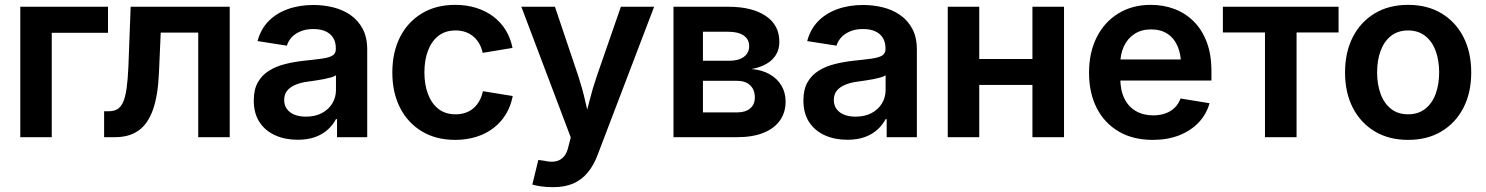

<svg xmlns="http://www.w3.org/2000/svg" viewBox="-20 -568 6152 795"><path d="M427.2 -540V-432.1H194.3V0H64V-540Z M411.1 0V-107.4H430.2Q451.2 -107.4 465.6 -115.7Q480 -124 489.5 -144.8Q499 -165.5 504.2 -201.9Q509.3 -238.3 511.7 -293.5L521 -540H931.2V0H800.8V-433.1H645.5L638.2 -267.6Q634.3 -172.9 613.3 -113.8Q592.3 -54.7 553.5 -27.3Q514.6 0 456.5 0Z M1212.4 10.7Q1160.6 10.7 1119.4 -7.8Q1078.1 -26.4 1054.4 -62.5Q1030.8 -98.6 1030.8 -151.9Q1030.8 -197.8 1047.9 -227.5Q1064.9 -257.3 1094.2 -275.4Q1123.5 -293.5 1160.4 -302.7Q1197.3 -312 1237.3 -316.4Q1284.7 -321.3 1314 -325.4Q1343.3 -329.6 1356.9 -338.1Q1370.6 -346.7 1370.6 -364.7V-367.7Q1370.6 -393.1 1359.9 -410.9Q1349.1 -428.7 1328.4 -438.2Q1307.6 -447.8 1277.3 -447.8Q1247.1 -447.8 1224.4 -438.2Q1201.7 -428.7 1187.5 -413.3Q1173.3 -397.9 1168 -378.9L1046.4 -397.9Q1059.6 -447.3 1091.8 -480.2Q1124 -513.2 1171.9 -530.3Q1219.7 -547.4 1277.8 -547.4Q1319.8 -547.4 1359.6 -537.6Q1399.4 -527.8 1431.2 -505.9Q1462.9 -483.9 1481.7 -448.7Q1500.5 -413.6 1500.5 -362.8V0H1375.5V-74.7H1371.1Q1358.9 -51.3 1337.6 -31.7Q1316.4 -12.2 1285.4 -0.7Q1254.4 10.7 1212.4 10.7ZM1246.6 -85Q1285.2 -85 1313 -99.9Q1340.8 -114.7 1356 -139.9Q1371.1 -165 1371.1 -194.8V-256.3Q1364.7 -251.5 1351.1 -247.6Q1337.4 -243.7 1320.1 -240.2Q1302.7 -236.8 1285.4 -234.4Q1268.1 -231.9 1254.9 -230Q1227.1 -226.6 1204.8 -217.5Q1182.6 -208.5 1169.7 -193.4Q1156.7 -178.2 1156.7 -153.8Q1156.7 -131.3 1168.5 -116Q1180.2 -100.6 1200.2 -92.8Q1220.2 -85 1246.6 -85Z M1864.7 11.2Q1785.6 11.2 1727.1 -23.9Q1668.5 -59.1 1636.5 -121.8Q1604.5 -184.6 1604.5 -267.6Q1604.5 -351.6 1636.5 -414.6Q1668.5 -477.5 1727.1 -512.7Q1785.6 -547.9 1864.7 -547.9Q1911.6 -547.9 1951.7 -535.4Q1991.7 -522.9 2022.7 -499.5Q2053.7 -476.1 2074 -443.1Q2094.2 -410.2 2102.1 -369.6L1978.5 -349.1Q1974.1 -370.1 1964.4 -387.2Q1954.6 -404.3 1940.4 -416.5Q1926.3 -428.7 1907.7 -435.3Q1889.2 -441.9 1866.2 -441.9Q1823.7 -441.9 1795.2 -419.4Q1766.6 -397 1752 -357.9Q1737.3 -318.8 1737.3 -268.1Q1737.3 -218.3 1752 -179Q1766.6 -139.6 1795.2 -117.2Q1823.7 -94.7 1866.2 -94.7Q1889.2 -94.7 1908 -101.3Q1926.8 -107.9 1941.2 -120.6Q1955.6 -133.3 1965.3 -151.1Q1975.1 -168.9 1979.5 -190.4L2103 -170.4Q2095.2 -128.9 2075 -95.5Q2054.7 -62 2023.7 -38.1Q1992.7 -14.2 1952.4 -1.5Q1912.1 11.2 1864.7 11.2Z M2184.1 196.3 2209 94.2 2233.9 97.7Q2260.3 104 2280.5 100.1Q2300.8 96.2 2314.5 80.8Q2328.1 65.4 2334 37.1L2343.3 1L2138.7 -540H2277.8L2375 -251.5Q2391.6 -200.7 2403.1 -149.9Q2414.6 -99.1 2428.2 -45.9H2394Q2407.7 -99.1 2420.7 -150.1Q2433.6 -201.2 2450.7 -251.5L2550.8 -540H2688.5L2455.1 71.8Q2439 115.2 2414.3 145.5Q2389.6 175.8 2354.5 191.4Q2319.3 207 2271 207Q2244.6 207 2221.7 203.9Q2198.7 200.7 2184.1 196.3Z M2768.6 0V-540H2996.6Q3093.8 -540 3150.4 -502.2Q3207 -464.4 3207 -395Q3207 -350.1 3176.8 -321Q3146.5 -292 3091.3 -282.2Q3134.3 -278.8 3166 -261Q3197.8 -243.2 3215.3 -214.1Q3232.9 -185.1 3232.9 -147.5Q3232.9 -102.5 3209.5 -69.3Q3186 -36.1 3141.4 -18.1Q3096.7 0 3032.2 0ZM2890.6 -102.5H3031.2Q3066.4 -102.5 3085.9 -118.9Q3105.5 -135.3 3105.5 -164.1Q3105.5 -196.8 3085.9 -215.1Q3066.4 -233.4 3031.2 -233.4H2890.6ZM2890.6 -316.4H2999.5Q3038.6 -316.4 3060.3 -332.8Q3082 -349.1 3082 -377.4Q3082 -405.3 3059.3 -420.9Q3036.6 -436.5 2996.6 -436.5H2890.6Z M3488.3 10.7Q3436.5 10.7 3395.3 -7.8Q3354 -26.4 3330.3 -62.5Q3306.6 -98.6 3306.6 -151.9Q3306.6 -197.8 3323.7 -227.5Q3340.8 -257.3 3370.1 -275.4Q3399.4 -293.5 3436.3 -302.7Q3473.1 -312 3513.2 -316.4Q3560.5 -321.3 3589.8 -325.4Q3619.1 -329.6 3632.8 -338.1Q3646.5 -346.7 3646.5 -364.7V-367.7Q3646.5 -393.1 3635.7 -410.9Q3625 -428.7 3604.2 -438.2Q3583.5 -447.8 3553.2 -447.8Q3522.9 -447.8 3500.2 -438.2Q3477.5 -428.7 3463.4 -413.3Q3449.2 -397.9 3443.8 -378.9L3322.3 -397.9Q3335.4 -447.3 3367.7 -480.2Q3399.9 -513.2 3447.8 -530.3Q3495.6 -547.4 3553.7 -547.4Q3595.7 -547.4 3635.5 -537.6Q3675.3 -527.8 3707 -505.9Q3738.8 -483.9 3757.6 -448.7Q3776.4 -413.6 3776.4 -362.8V0H3651.4V-74.7H3647Q3634.8 -51.3 3613.5 -31.7Q3592.3 -12.2 3561.3 -0.7Q3530.3 10.7 3488.3 10.7ZM3522.5 -85Q3561 -85 3588.9 -99.9Q3616.7 -114.7 3631.8 -139.9Q3647 -165 3647 -194.8V-256.3Q3640.6 -251.5 3627 -247.6Q3613.3 -243.7 3595.9 -240.2Q3578.6 -236.8 3561.3 -234.4Q3543.9 -231.9 3530.8 -230Q3502.9 -226.6 3480.7 -217.5Q3458.5 -208.5 3445.6 -193.4Q3432.6 -178.2 3432.6 -153.8Q3432.6 -131.3 3444.3 -116Q3456.1 -100.6 3476.1 -92.8Q3496.1 -85 3522.5 -85Z M4290 -323.7V-216.3H3999V-323.7ZM4034.7 -540V0H3904.3V-540ZM4385.7 -540V0H4254.9V-540Z M4752.9 11.2Q4671.4 11.2 4612.3 -23.4Q4553.2 -58.1 4521.2 -120.6Q4489.3 -183.1 4489.3 -267.1Q4489.3 -350.6 4521 -413.6Q4552.7 -476.6 4610.4 -512.2Q4668 -547.9 4745.1 -547.9Q4797.4 -547.9 4842.8 -530.8Q4888.2 -513.7 4922.6 -479.5Q4957 -445.3 4976.6 -394Q4996.1 -342.8 4996.1 -273.4V-234.4H4547.4V-321.8H4931.2L4870.6 -296.9Q4870.6 -341.8 4856.4 -375.5Q4842.3 -409.2 4814.5 -427.7Q4786.6 -446.3 4746.6 -446.3Q4706.1 -446.3 4677.5 -427.5Q4648.9 -408.7 4633.8 -376.5Q4618.7 -344.2 4618.7 -303.7V-244.1Q4618.7 -194.8 4635.5 -160.4Q4652.3 -126 4683.1 -108.2Q4713.9 -90.3 4754.9 -90.3Q4782.7 -90.3 4805.4 -98.4Q4828.1 -106.4 4844 -122.1Q4859.9 -137.7 4868.2 -160.2L4988.3 -140.6Q4975.6 -95.2 4943.4 -61Q4911.1 -26.9 4862.8 -7.8Q4814.5 11.2 4752.9 11.2Z M5217.8 0V-433.6H5043.5V-540H5522.5V-433.6H5348.6V0Z M5810.5 11.2Q5731 11.2 5672.4 -23.9Q5613.8 -59.1 5581.5 -121.8Q5549.3 -184.6 5549.3 -267.6Q5549.3 -351.6 5581.5 -414.6Q5613.8 -477.5 5672.4 -512.7Q5731 -547.9 5810.5 -547.9Q5890.1 -547.9 5948.7 -512.7Q6007.3 -477.5 6039.6 -414.6Q6071.8 -351.6 6071.8 -267.6Q6071.8 -184.6 6039.6 -121.8Q6007.3 -59.1 5948.7 -23.9Q5890.1 11.2 5810.5 11.2ZM5810.5 -94.7Q5852.5 -94.7 5881.3 -117.4Q5910.2 -140.1 5924.6 -179.4Q5939 -218.8 5939 -268.1Q5939 -317.9 5924.6 -357.2Q5910.2 -396.5 5881.3 -419.2Q5852.5 -441.9 5810.5 -441.9Q5768.1 -441.9 5739.5 -419.2Q5710.9 -396.5 5696.5 -357.4Q5682.1 -318.4 5682.1 -268.1Q5682.1 -218.8 5696.5 -179.4Q5710.9 -140.1 5739.5 -117.4Q5768.1 -94.7 5810.5 -94.7Z"/></svg>

Font: V-Inter
Style: SemiBold-600
Weight: 600
Designer: Rasmus Andersson
Foundry: rsms
Version: Version 4.000;git-4146feb